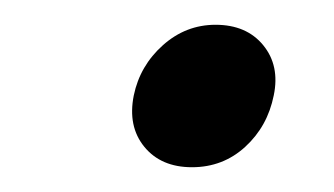

<svg xmlns="http://www.w3.org/2000/svg" viewBox="-20 -135 270 155"><path d="M201 -58Q196 -33 178 -16.5Q160 0 135 0Q110 0 96.5 -16.5Q83 -33 88 -58Q93 -82 111.5 -98.5Q130 -115 154 -115Q179 -115 192.5 -98.5Q206 -82 201 -58Z"/></svg>

Font: Quicksand
Style: Italic
Weight: 400
Italic angle: -12°
Designer: Andrew Paglinawan
Foundry: Andrew Paglinawan
Version: 1.002